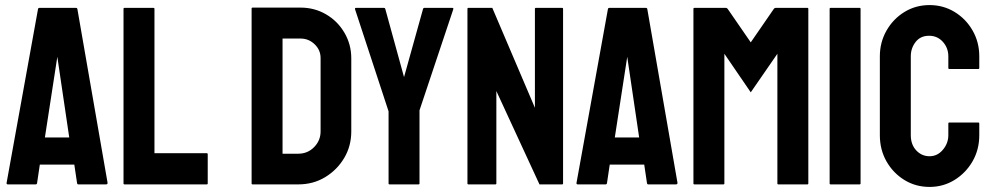

<svg xmlns="http://www.w3.org/2000/svg" viewBox="-20 -727 3914 757"><path d="M11 0Q5 0 6 -6L130 -692Q131 -696 135 -696H280Q284 -696 285 -692L404 -7Q405 0 398 0H289Q285 0 284 -4L273 -78H137L126 -4Q125 0 121 0ZM157 -185H253L206 -503Z M471 0Q467 0 467 -4V-692Q467 -696 471 -696H585Q589 -696 589 -692V-123H795Q799 -123 799 -119V-4Q799 0 795 0Z M976 0Q972 0 972 -4V-693Q972 -697 976 -697H1165Q1220 -697 1265.5 -670.5Q1311 -644 1338 -598Q1365 -552 1365 -497V-209Q1365 -151 1337 -104Q1309 -57 1262 -28.5Q1215 0 1156 0ZM1094 -121H1156Q1193 -121 1218.5 -147Q1244 -173 1244 -209V-498Q1244 -530 1220.5 -552.5Q1197 -575 1165 -575H1094Z M1380 -690Q1378 -696 1384 -696H1494Q1498 -696 1499 -692L1573 -423L1648 -692Q1649 -696 1653 -696H1763Q1769 -696 1767 -690L1634 -292V-4Q1634 0 1630 0H1516Q1512 0 1512 -4V-288Z M1827 0Q1823 0 1823 -4V-692Q1823 -696 1827 -696H1921L2089 -302V-692Q2089 -696 2093 -696H2196Q2200 -696 2200 -692V-4Q2200 0 2196 0H2107L1937 -368V-4Q1937 0 1933 0Z M2258 0Q2252 0 2253 -6L2377 -692Q2378 -696 2382 -696H2527Q2531 -696 2532 -692L2651 -7Q2652 0 2645 0H2536Q2532 0 2531 -4L2520 -78H2384L2373 -4Q2372 0 2368 0ZM2404 -185H2500L2453 -503Z M2718 0Q2714 0 2714 -4V-692Q2714 -696 2718 -696H2842Q2846 -696 2849 -692L2940 -560L3031 -692Q3034 -696 3038 -696H3163Q3167 -696 3167 -692V-4Q3167 0 3163 0H3049Q3045 0 3045 -4V-515L2940 -363L2836 -515V-4Q2836 0 2832 0Z M3255 0Q3251 0 3251 -4V-692Q3251 -696 3255 -696H3369Q3373 -696 3373 -692V-4Q3373 0 3369 0Z M3645 10Q3590 10 3545.5 -17.5Q3501 -45 3475 -91Q3449 -137 3449 -194V-505Q3449 -560 3475 -606Q3501 -652 3545.5 -679.5Q3590 -707 3645 -707Q3699 -707 3743.5 -680Q3788 -653 3814.5 -607Q3841 -561 3841 -505V-459Q3841 -455 3837 -455H3723Q3719 -455 3719 -459V-505Q3719 -538 3697.5 -562Q3676 -586 3643 -586Q3609 -586 3590 -561.5Q3571 -537 3571 -505V-194Q3571 -157 3592.5 -134Q3614 -111 3645 -111Q3676 -111 3697.5 -136.5Q3719 -162 3719 -194V-240Q3719 -244 3723 -244H3837Q3841 -244 3841 -240V-194Q3841 -137 3814.5 -91Q3788 -45 3743.5 -17.5Q3699 10 3645 10Z"/></svg>

Font: AL Dynamic
Style: Regular
Weight: 400
Version: Version 1.000; ttfautohint (v1.8.2) -l 8 -r 50 -G 200 -x 14 